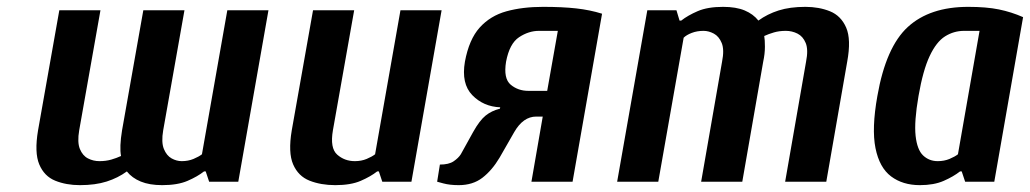

<svg xmlns="http://www.w3.org/2000/svg" viewBox="-20 -530 3004 560"><path d="M213 10Q173 10 141 -3Q109 -16 94.5 -50.5Q80 -85 91 -150L153 -500H273L211 -150Q205 -115 213 -95.5Q221 -76 236.5 -68Q252 -60 270 -60Q289 -60 304.5 -64.5Q320 -69 333 -75Q328 -101 336 -150L398 -500H518L456 -150Q450 -115 458 -95.5Q466 -76 480.5 -68Q495 -60 510 -60Q529 -60 544.5 -66.5Q560 -73 569 -80L643 -500H763L675 0H590L580 -30H575Q556 -15 527 -2.5Q498 10 453 10Q416 10 390.5 -0.5Q365 -11 350 -30Q324 -11 291 -0.5Q258 10 213 10Z M958 10Q916 10 883 -3Q850 -16 835 -50.5Q820 -85 831 -150L893 -500H1013L951 -150Q942 -98 963.5 -79Q985 -60 1015 -60Q1034 -60 1049.5 -66.5Q1065 -73 1074 -80L1148 -500H1268L1180 0H1095L1085 -30H1080Q1061 -15 1032 -2.5Q1003 10 958 10Z M1318 10Q1292 10 1273.5 5Q1255 0 1255 0L1263 -50Q1289 -50 1303 -59.5Q1317 -69 1324 -80L1360 -145Q1379 -179 1396.5 -193Q1414 -207 1438 -213L1439 -217Q1390 -219 1357.5 -252.5Q1325 -286 1336 -350Q1348 -415 1379 -449.5Q1410 -484 1457 -497Q1504 -510 1564 -510Q1620 -510 1660.5 -505.5Q1701 -501 1736 -490L1650 0H1530L1563 -190H1544Q1506 -190 1480 -145L1437 -70Q1415 -33 1387 -11.5Q1359 10 1318 10ZM1521 -265H1576L1607 -440H1552Q1522 -440 1494 -421.5Q1466 -403 1456 -350Q1448 -301 1469.5 -283Q1491 -265 1521 -265Z M1780 0 1868 -500H1953L1962 -470H1967Q1986 -485 2015 -497.5Q2044 -510 2089 -510Q2127 -510 2152 -499.5Q2177 -489 2192 -470Q2218 -489 2251 -499.5Q2284 -510 2329 -510Q2369 -510 2401 -497Q2433 -484 2448 -449.5Q2463 -415 2451 -350L2390 0H2270L2331 -350Q2338 -385 2330 -404.5Q2322 -424 2306 -432Q2290 -440 2272 -440Q2253 -440 2237.5 -435.5Q2222 -431 2209 -425Q2211 -414 2211 -393.5Q2211 -373 2206 -350L2145 0H2025L2086 -350Q2093 -385 2085 -404.5Q2077 -424 2062 -432Q2047 -440 2032 -440Q2013 -440 1997.5 -434Q1982 -428 1974 -420L1900 0Z M2663 10Q2613 10 2579 -15.5Q2545 -41 2533.5 -98Q2522 -155 2539 -250Q2564 -393 2628 -451.5Q2692 -510 2804 -510Q2857 -510 2893.5 -502.5Q2930 -495 2964 -480L2880 0H2795L2785 -30H2780Q2761 -15 2732.5 -2.5Q2704 10 2663 10ZM2715 -60Q2734 -60 2749.5 -66.5Q2765 -73 2774 -80L2837 -440H2792Q2762 -440 2736.5 -424Q2711 -408 2691.5 -366.5Q2672 -325 2659 -250Q2646 -175 2650.5 -134Q2655 -93 2672.5 -76.5Q2690 -60 2715 -60Z"/></svg>

Font: Cuprum
Style: Bold Italic
Weight: 700
Italic angle: -10°
Designer: Jovanny Lemonad
Foundry: Jovanny Lemonad
Version: Version 3.000